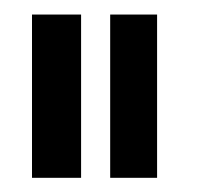

<svg xmlns="http://www.w3.org/2000/svg" viewBox="-20 -695 278 264"><path d="M131.5 -450.5H196V-675H131.5ZM24 -450.5H91.5V-675H24Z"/></svg>

Font: Anybody Expanded
Style: Regular
Weight: 400
Width: 7
Version: Version 1.113;gftools[0.9.25]